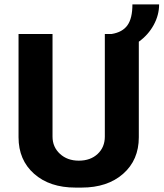

<svg xmlns="http://www.w3.org/2000/svg" viewBox="-20 -840 741 870"><path d="M701 -820Q701 -772 676.5 -727Q652 -682 609 -651V-218Q609 -115 538 -52.5Q467 10 350 10H322Q205 10 134.5 -52.5Q64 -115 64 -218V-686H218V-221Q218 -174 251.5 -143Q285 -112 337 -112Q390 -112 422.5 -142.5Q455 -173 455 -221V-686H486Q535 -694 557.5 -725.5Q580 -757 580 -820Z"/></svg>

Font: Chivo
Style: Bold
Weight: 700
Designer: Hector Gatti
Foundry: Omnibus-Type
Version: Version 1.007;PS 001.007;hotconv 1.0.88;makeotf.lib2.5.64775